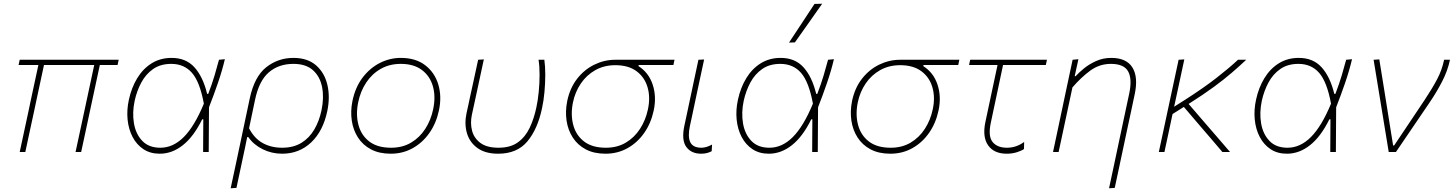

<svg xmlns="http://www.w3.org/2000/svg" viewBox="-20 -814 7784 1028"><path d="M85.5 0Q97.5 -56.5 109.2 -110.2Q121 -164 133.5 -223L143.5 -271Q155 -324 165.2 -371.8Q175.5 -419.5 185.5 -466H79.5L85.5 -494H615.5L609.5 -466H514.5L455.5 -191Q446 -146 435.5 -97.5Q425 -49 414.5 0H384.5Q393 -38.5 404.2 -91.5Q415.5 -144.5 427.5 -200Q439.5 -256 453 -318.8Q466.5 -381.5 484.5 -466H215.5Q206.5 -423.5 197.2 -380.8Q188 -338 177.5 -289L163.5 -223Q151 -164.5 139.2 -110.5Q127.5 -56.5 115.5 0Z M835.5 9Q784.5 9 748 -15.2Q711.5 -39.5 690 -80.5Q668.5 -121.5 663.2 -173.2Q658 -225 670 -280Q684 -345 714.8 -395.5Q745.5 -446 792 -475Q838.5 -504 899 -504Q976 -504 1021.5 -453.2Q1067 -402.5 1089 -311.5H1095Q1116 -366.5 1129.2 -411.2Q1142.5 -456 1152.5 -494L1184 -497Q1169 -434 1146.5 -368.8Q1124 -303.5 1099 -239.5Q1098 -119.5 1097.5 0H1067.5Q1068 -45 1068 -89Q1068 -133 1068.5 -175H1062.5Q1017 -82.5 959.2 -36.8Q901.5 9 835.5 9ZM838.5 -23Q907 -23 964.2 -80.5Q1021.5 -138 1071.5 -259Q1050 -375.5 1008 -423.8Q966 -472 897 -472Q839.5 -472 800 -444.5Q760.5 -417 736.5 -372Q712.5 -327 701 -274.5Q687.5 -211 697.2 -153.5Q707 -96 742 -59.5Q777 -23 838.5 -23Z M1215 194Q1227 137.5 1238.5 84.5Q1250 31.5 1262.5 -28.5L1317 -286Q1342 -404 1405.5 -454Q1469 -504 1551 -504Q1627 -504 1672.5 -464Q1718 -424 1733 -359.2Q1748 -294.5 1732.5 -220Q1710 -112 1646 -51.5Q1582 9 1490.5 9Q1435 9 1386.5 -15Q1338 -39 1309.5 -80H1303.5L1293 -28.5Q1280.5 31 1269.2 83.2Q1258 135.5 1246 192ZM1490.5 -23Q1551 -23 1593.8 -49.2Q1636.5 -75.5 1663 -121Q1689.5 -166.5 1701.5 -224Q1715.5 -291.5 1704.5 -347.8Q1693.5 -404 1655.8 -438Q1618 -472 1551 -472Q1472.5 -472 1419.8 -427Q1367 -382 1345.5 -279.5L1313.5 -127Q1342 -72.5 1387 -47.8Q1432 -23 1490.5 -23Z M2072 9Q2010.5 9 1966.5 -14.2Q1922.5 -37.5 1896.8 -77.5Q1871 -117.5 1863.5 -168Q1856 -218.5 1867 -273Q1882 -346.5 1921.2 -398.2Q1960.5 -450 2014 -477Q2067.5 -504 2126 -504Q2206 -504 2257 -464.5Q2308 -425 2327 -360.8Q2346 -296.5 2330 -222Q2315.5 -154 2279 -102Q2242.5 -50 2189.5 -20.5Q2136.5 9 2072 9ZM2074 -23Q2135 -23 2181.2 -50.5Q2227.5 -78 2257.2 -124.5Q2287 -171 2299 -228Q2313.5 -296 2298 -351.2Q2282.5 -406.5 2239 -439.2Q2195.5 -472 2126 -472Q2065.5 -472 2018.5 -445.2Q1971.5 -418.5 1940.8 -372Q1910 -325.5 1898 -267Q1884.5 -202.5 1898.8 -146.8Q1913 -91 1956.5 -57Q2000 -23 2074 -23Z M2647 9Q2579 9 2537 -21Q2495 -51 2480.2 -100.5Q2465.5 -150 2478 -208.5Q2482.5 -229 2486.5 -247Q2490.5 -265 2494 -282.5Q2506.5 -339 2517.5 -389.8Q2528.5 -440.5 2540 -494L2570.5 -496Q2551 -405.5 2534.5 -328.5Q2518 -251.5 2506.5 -199.5Q2497 -154.5 2507.5 -114.2Q2518 -74 2552.5 -48.5Q2587 -23 2649 -23Q2713 -23 2753 -52Q2793 -81 2816.2 -130.2Q2839.5 -179.5 2852 -240Q2860 -276.5 2864.5 -322.5Q2869 -368.5 2869 -414Q2869 -459.5 2863.5 -494H2894.5Q2899.5 -459.5 2899.5 -414.2Q2899.5 -369 2895.2 -321.8Q2891 -274.5 2882 -234Q2858.5 -122.5 2803.5 -56.8Q2748.5 9 2647 9Z M3222 9Q3160.5 9 3116.5 -14.2Q3072.5 -37.5 3046.8 -77.5Q3021 -117.5 3013.5 -168Q3006 -218.5 3017 -273Q3031.5 -343 3070.2 -392.5Q3109 -442 3162.5 -468Q3216 -494 3274.5 -494H3591.5L3585.5 -466H3399.5L3398.5 -460Q3453.5 -425 3474.8 -360.5Q3496 -296 3480 -222Q3465.5 -154 3429 -102Q3392.5 -50 3339.5 -20.5Q3286.5 9 3222 9ZM3224 -23Q3285 -23 3331 -50.5Q3377 -78 3407 -124.5Q3437 -171 3449 -228Q3463 -292.5 3447.2 -346.5Q3431.5 -400.5 3388 -432.8Q3344.5 -465 3275 -465Q3214.5 -465 3167.5 -438.5Q3120.5 -412 3090 -367Q3059.5 -322 3048 -267Q3034.5 -202.5 3048.8 -146.8Q3063 -91 3106.5 -57Q3150 -23 3224 -23Z M3734 9Q3681.5 9 3654.8 -27Q3628 -63 3644 -140Q3652.5 -180.5 3659 -209.8Q3665.5 -239 3672 -271Q3685 -332.5 3696.2 -385.2Q3707.5 -438 3719.5 -494L3750 -495.5Q3730 -402.5 3713.2 -324Q3696.5 -245.5 3685 -191L3674 -140Q3661.5 -82 3676 -52.5Q3690.5 -23 3735.5 -23Q3761.5 -23 3792.5 -40L3790.5 -4.5Q3780.5 1 3766.5 5Q3752.5 9 3734 9Z M4096.5 9Q4045.5 9 4009 -15.2Q3972.5 -39.5 3951 -80.5Q3929.5 -121.5 3924.2 -173.2Q3919 -225 3931 -280Q3945 -345 3975.8 -395.5Q4006.5 -446 4053 -475Q4099.5 -504 4160 -504Q4237 -504 4282.5 -453.2Q4328 -402.5 4350 -311.5H4356Q4377 -366.5 4390.2 -411.2Q4403.5 -456 4413.5 -494L4445 -497Q4430 -434 4407.5 -368.8Q4385 -303.5 4360 -239.5Q4359 -119.5 4358.5 0H4328.5Q4329 -45 4329 -89Q4329 -133 4329.5 -175H4323.5Q4278 -82.5 4220.2 -36.8Q4162.5 9 4096.5 9ZM4099.5 -23Q4168 -23 4225.2 -80.5Q4282.5 -138 4332.5 -259Q4311 -375.5 4269 -423.8Q4227 -472 4158 -472Q4100.5 -472 4061 -444.5Q4021.5 -417 3997.5 -372Q3973.5 -327 3962 -274.5Q3948.5 -211 3958.2 -153.5Q3968 -96 4003 -59.5Q4038 -23 4099.5 -23ZM4204.5 -586Q4239.5 -639 4273.5 -690.5Q4307.5 -742 4341 -793L4382 -794Q4345.5 -742 4309.2 -690.5Q4273 -639 4236 -587Z M4747 9Q4685.5 9 4641.5 -14.2Q4597.5 -37.5 4571.8 -77.5Q4546 -117.5 4538.5 -168Q4531 -218.5 4542 -273Q4556.5 -343 4595.2 -392.5Q4634 -442 4687.5 -468Q4741 -494 4799.5 -494H5116.5L5110.5 -466H4924.5L4923.5 -460Q4978.5 -425 4999.8 -360.5Q5021 -296 5005 -222Q4990.5 -154 4954 -102Q4917.5 -50 4864.5 -20.5Q4811.5 9 4747 9ZM4749 -23Q4810 -23 4856 -50.5Q4902 -78 4932 -124.5Q4962 -171 4974 -228Q4988 -292.5 4972.2 -346.5Q4956.5 -400.5 4913 -432.8Q4869.5 -465 4800 -465Q4739.5 -465 4692.5 -438.5Q4645.5 -412 4615 -367Q4584.5 -322 4573 -267Q4559.5 -202.5 4573.8 -146.8Q4588 -91 4631.5 -57Q4675 -23 4749 -23Z M5370 9Q5302 9 5270.5 -36Q5239 -81 5256 -161Q5276.5 -256.5 5293.2 -335.8Q5310 -415 5321 -466H5168.5L5174.5 -494H5585.5L5579.5 -466H5350.5Q5334 -388.5 5317.8 -311.5Q5301.5 -234.5 5285 -157Q5269.5 -84.5 5294.5 -53.8Q5319.5 -23 5371 -23Q5421.5 -23 5463.5 -54L5462.5 -16Q5450 -7 5424.8 1Q5399.5 9 5370 9Z M5918 194Q5928.5 144.5 5942.8 78.2Q5957 12 5972.5 -62Q5985.5 -123.5 5999.2 -187.5Q6013 -251.5 6026 -313Q6042.5 -390.5 6020.5 -431.2Q5998.5 -472 5928 -472Q5866 -472 5816.5 -435.2Q5767 -398.5 5722 -346L5695.5 -222Q5682.5 -160.5 5671.2 -108.5Q5660 -56.5 5648 0H5618Q5630 -56.5 5641.2 -108.8Q5652.5 -161 5665 -221L5675.5 -271Q5685 -315.5 5697.2 -373.2Q5709.5 -431 5723 -494L5754 -497L5734 -406H5739Q5755.5 -424.5 5783.5 -447.5Q5811.5 -470.5 5848.8 -487.2Q5886 -504 5930 -504Q6011 -504 6043 -452.8Q6075 -401.5 6055.5 -310Q6044.5 -257.5 6035.2 -214Q6026 -170.5 6019 -139L6000.5 -52Q5988 7.5 5974.8 69Q5961.5 130.5 5948.5 192Z M6184.5 0Q6196.5 -56 6207.8 -108.2Q6219 -160.5 6232 -221.5L6242.5 -270.5Q6255.5 -331.5 6267 -384.8Q6278.5 -438 6290.5 -494L6321 -496Q6305 -421 6291 -356Q6277 -291 6266.5 -242.5L6327 -281Q6422.5 -342 6492 -396Q6561.5 -450 6608.5 -494H6652.5Q6616.5 -460 6575.2 -424.5Q6534 -389 6478.5 -348.2Q6423 -307.5 6344 -257.5L6427.5 -160.5Q6459 -124 6495 -82.5Q6531 -41 6566 0H6525Q6494.5 -36 6465 -70.5Q6435.5 -105 6403.5 -142L6318.5 -241.5L6258 -203.5Q6246.5 -148.5 6236 -100Q6225.5 -51.5 6214.5 0Z M6870.5 9Q6819.5 9 6783 -15.2Q6746.5 -39.5 6725 -80.5Q6703.5 -121.5 6698.2 -173.2Q6693 -225 6705 -280Q6719 -345 6749.8 -395.5Q6780.5 -446 6827 -475Q6873.5 -504 6934 -504Q7011 -504 7056.5 -453.2Q7102 -402.5 7124 -311.5H7130Q7151 -366.5 7164.2 -411.2Q7177.5 -456 7187.5 -494L7219 -497Q7204 -434 7181.5 -368.8Q7159 -303.5 7134 -239.5Q7133 -119.5 7132.5 0H7102.5Q7103 -45 7103 -89Q7103 -133 7103.5 -175H7097.5Q7052 -82.5 6994.2 -36.8Q6936.5 9 6870.5 9ZM6873.5 -23Q6942 -23 6999.2 -80.5Q7056.5 -138 7106.5 -259Q7085 -375.5 7043 -423.8Q7001 -472 6932 -472Q6874.5 -472 6835 -444.5Q6795.5 -417 6771.5 -372Q6747.5 -327 6736 -274.5Q6722.5 -211 6732.2 -153.5Q6742 -96 6777 -59.5Q6812 -23 6873.5 -23Z M7415.5 0Q7408 -46 7400 -94.2Q7392 -142.5 7385 -186L7370.5 -274.5Q7361.5 -329.5 7352.5 -384.5Q7343.5 -439.5 7334.5 -494L7365 -496Q7377.5 -419 7393 -322.8Q7408.5 -226.5 7422.5 -137.5L7439 -35H7444.5L7607.5 -278.5Q7648 -339.5 7674.2 -389Q7700.5 -438.5 7712 -494H7743.5Q7731 -435 7701.5 -377.8Q7672 -320.5 7633.5 -264Q7545.5 -133.5 7454 0Z"/></svg>

Font: Commissioner Thin
Style: Italic
Weight: 100
Italic angle: -12°
Designer: Kostas Bartsokas
Foundry: Kostas Bartsokas
Version: Version 1.000; ttfautohint (v1.8.3)